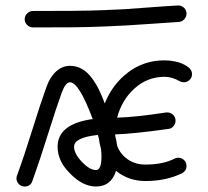

<svg xmlns="http://www.w3.org/2000/svg" viewBox="-20 -680 760 700"><path d="M630 -105Q642 -105 651 -96.5Q660 -88 660 -75Q660 -57 643 -48Q585 -20 510 -20Q449 -20 403 -57Q385 0 330 0Q281 0 234 -49Q190 -93 190 -145Q190 -228 318 -246Q268 -380 235 -380Q219 -380 205 -342Q186 -290 155 -191Q124 -92 98 -20Q91 0 70 0Q57 0 48.5 -9Q40 -18 40 -30Q40 -34 42 -40Q68 -111 98.5 -209Q129 -307 149 -362Q162 -399 184.5 -419.5Q207 -440 235 -440Q259 -440 279 -428.5Q299 -417 314.5 -396Q330 -375 340.5 -353.5Q351 -332 362 -303Q390 -373 447.5 -416.5Q505 -460 580 -460Q599 -460 620.5 -455.5Q642 -451 661 -439Q680 -427 680 -410Q680 -397 671 -388.5Q662 -380 650 -380Q642 -380 635 -384Q607 -400 580 -400Q518 -400 471 -358Q424 -316 407 -251Q475 -253 586 -270H590Q602 -270 611 -261.5Q620 -253 620 -240Q620 -229 612.5 -220Q605 -211 594 -210Q466 -192 400 -190Q400 -188 400 -185Q405 -166 407 -149Q419 -117 446.5 -98.5Q474 -80 510 -80Q575 -80 617 -102Q623 -105 630 -105ZM250 -145Q250 -120 278.5 -90Q307 -60 330 -60Q350 -60 350 -110Q350 -122 348 -138Q343 -155 341 -173Q339 -180 337 -188Q250 -179 250 -145ZM660 -630Q660 -619 652 -610Q644 -601 632 -600Q600 -598 529 -593Q458 -588 437 -587Q416 -586 360.5 -583.5Q305 -581 247 -580.5Q189 -580 100 -580Q88 -580 79 -589Q70 -598 70 -610Q70 -622 79 -631Q88 -640 100 -640Q189 -640 247 -640.5Q305 -641 358 -643Q411 -645 434.5 -646.5Q458 -648 524 -653Q590 -658 628 -660H630Q642 -660 651 -651.5Q660 -643 660 -630Z"/></svg>

Font: Pecita
Style: Book
Weight: 400
Width: 7
Version: Version 4.3